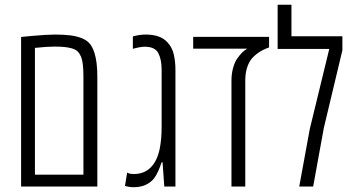

<svg xmlns="http://www.w3.org/2000/svg" viewBox="-20 -785 1477 808"><path d="M68.8 0V-629.4Q79.6 -630.4 91.1 -631.6Q102.5 -632.8 113.3 -633.8Q179.2 -639.6 210.9 -639.6Q249 -639.6 277.3 -636Q305.7 -632.3 328.1 -622.6Q349.6 -612.8 360.4 -597.9Q371.1 -583 377.9 -561Q389.6 -523.4 389.6 -462.9V0ZM127 -49.8H331.1V-462.9Q331.1 -522 321.3 -545.9Q314.9 -560.5 306.6 -568.6Q298.3 -576.7 282.2 -581.5Q266.1 -585.9 249 -587.4Q231.9 -588.9 206.5 -588.9Q178.2 -588.9 127 -583.5Z M540 2.9Q524.9 2.9 505.9 -2.4L515.1 -58.6Q525.4 -52.7 543 -52.7Q586.4 -52.7 613.8 -79.8Q641.1 -106.9 651.9 -157.7Q660.2 -198.2 660.2 -250.5V-491.2Q660.2 -534.7 646.2 -561.5Q632.3 -588.4 588.9 -588.4Q571.3 -588.4 539.1 -579.6V-631.8Q567.4 -639.6 594.2 -639.6Q622.1 -639.6 645.3 -632.1Q668.5 -624.5 684.1 -607.4Q704.6 -585.9 711.4 -555.7Q718.3 -525.4 718.3 -491.2V0H671.4L664.1 -102.1H660.2Q653.8 -83.5 646.2 -65.7Q638.7 -47.9 627.4 -33.2Q614.3 -17.1 593 -7.1Q571.8 2.9 540 2.9Z M954.1 0V-446.3Q954.1 -474.6 960.9 -499Q967.8 -523.4 977.5 -537.6Q989.7 -554.7 998.8 -563.7Q1007.8 -572.8 1020.5 -580.1H793V-629.9H1112.3V-585.4Q1082.5 -574.7 1063.7 -560.5Q1044.9 -546.4 1035.2 -532.7Q1012.2 -498.5 1012.2 -445.8V0Z M1239.3 0 1283.7 -242.2 1365.7 -579.1H1148.4V-765.1H1206.5V-632.3H1420.9V-573.7L1342.8 -246.6L1297.9 0Z"/></svg>

Font: Open Sans Condensed Light
Style: Regular
Weight: 300
Width: 3
Designer: Monotype Design Team
Foundry: Monotype Imaging Inc.
Version: Version 3.003; ttfautohint (v1.8.4)